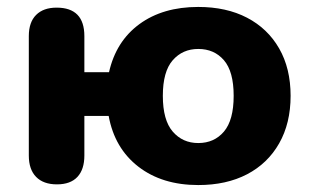

<svg xmlns="http://www.w3.org/2000/svg" viewBox="-20 -522 897 553"><path d="M551 11Q447 11 378.5 -42Q310 -95 293 -188H223V-74Q223 -34 203 -12.5Q183 9 144 9Q105 9 84 -12.5Q63 -34 63 -74V-418Q63 -458 84 -479Q105 -500 143 -500Q223 -500 223 -418V-314H294Q314 -403 381.5 -452.5Q449 -502 551 -502Q632 -502 691.5 -471Q751 -440 784 -382.5Q817 -325 817 -246Q817 -167 784 -109Q751 -51 691.5 -20Q632 11 551 11ZM551 -110Q597 -110 625 -143Q653 -176 653 -246Q653 -316 625 -348.5Q597 -381 551 -381Q506 -381 477.5 -348.5Q449 -316 449 -246Q449 -176 477.5 -143Q506 -110 551 -110Z"/></svg>

Font: Chiron GoRound TC EB
Style: Regular
Weight: 700
Designer: Ryoko NISHIZUKA 西塚涼子 (kana, bopomofo & ideographs); Paul D. Hunt (Latin, Greek & Cyrillic); Sandoll Communications 산돌커뮤니
Foundry: Adobe
Version: Version 1.000;hotconv 1.1.1;makeotfexe 2.6.0